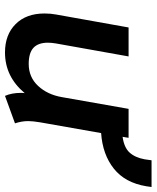

<svg xmlns="http://www.w3.org/2000/svg" viewBox="51 -668 627 769"><g transform="rotate(90 364.5 -283.5)"><path d="M729 -577 726 -556Q712 -471 655.5 -426Q599 -381 513 -375L470 -131Q465 -101 465 -83Q465 -57 474 -30L364 10Q352 -17 352 -54Q352 -64 353 -69Q287 10 190 10Q119 10 76.5 -32.5Q34 -75 34 -148Q34 -173 38 -194L90 -485H206L154 -194Q151 -176 151 -162Q151 -123 171.5 -104Q192 -85 236 -85Q289 -85 324 -122.5Q359 -160 369 -218L416 -485H532L528 -461Q571 -467 591 -489Q611 -511 618 -549L622 -577Z"/></g></svg>

Font: Niramit SemiBold
Style: Italic
Weight: 600
Italic angle: -10°
Designer: Katatrad Aksorn Co.,Ltd.
Foundry: Cadson Demak Co.,Ltd.
Version: Version 1.001; ttfautohint (v1.6)